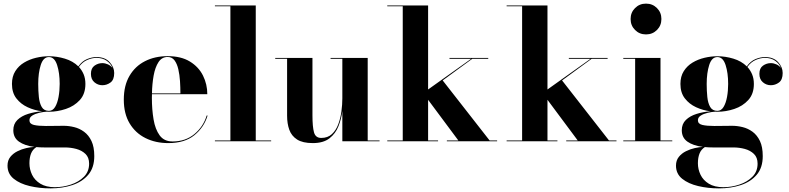

<svg xmlns="http://www.w3.org/2000/svg" viewBox="-20 -780 4358 1060"><path d="M53.5 -61Q53.5 -96 76.2 -118Q99 -140 135.2 -151.2Q171.5 -162.5 212.5 -165.5Q170.5 -170.5 132.5 -188Q94.5 -205.5 70.2 -237Q46 -268.5 46 -316.5Q46 -358 64.5 -387.2Q83 -416.5 113 -434.5Q143 -452.5 179 -461Q215 -469.5 250 -469.5Q294 -469.5 338.2 -456.2Q382.5 -443 412.5 -413.5Q433 -442.5 460.5 -453.8Q488 -465 512 -465Q560 -465 585.2 -437.2Q610.5 -409.5 610.5 -377Q610.5 -339.5 590 -324.5Q569.5 -309.5 545 -309.5Q520.5 -309.5 501.2 -325.8Q482 -342 482 -372.5Q482 -403.5 501.8 -417.5Q521.5 -431.5 545 -431.5Q560.5 -431.5 576 -424.5Q591.5 -417.5 601 -404.5Q592.5 -427.5 569.8 -444Q547 -460.5 512 -460.5Q488.5 -460.5 462 -449.2Q435.5 -438 415.5 -410.5Q432 -393 441.8 -369.8Q451.5 -346.5 451.5 -316.5Q451.5 -261.5 420.8 -227.8Q390 -194 343.5 -178.5Q297 -163 250 -163Q244.5 -163 238.5 -163.5Q219 -162.5 196.5 -157.2Q174 -152 158.2 -142Q142.5 -132 142.5 -116Q142.5 -96 167.2 -90.2Q192 -84.5 233 -84.5Q259 -84.5 284.8 -85Q310.5 -85.5 332 -85.5Q360 -85.5 389.5 -78.2Q419 -71 444.2 -52.5Q469.5 -34 485 -1.5Q500.5 31 500.5 82Q500.5 145.5 467.5 184.5Q434.5 223.5 379.5 241.8Q324.5 260 258.5 260Q198 260 144 247.2Q90 234.5 55.8 207Q21.5 179.5 21.5 134.5Q21.5 105.5 37.2 86Q53 66.5 76.8 54.8Q100.5 43 125.5 37.5Q150.5 32 169.5 31Q116 24 84.8 2Q53.5 -20 53.5 -61ZM191 -316.5Q191 -278.5 194.5 -244.5Q198 -210.5 210.5 -189.2Q223 -168 250 -168Q271 -168 284 -189.2Q297 -210.5 303.2 -244.5Q309.5 -278.5 309.5 -316.5Q309.5 -377.5 295.2 -421.2Q281 -465 250 -465Q219 -465 205 -421.2Q191 -377.5 191 -316.5ZM142.5 121.5Q142.5 154.5 157 184.8Q171.5 215 202.8 234.2Q234 253.5 283 253.5Q327.5 253.5 371.2 239Q415 224.5 443.5 195.8Q472 167 472 123.5Q472 89.5 452 70Q432 50.5 401.2 42.2Q370.5 34 338 34H224.5Q201 34 181 32Q160 45.5 151.2 68Q142.5 90.5 142.5 121.5Z M1126 -142Q1106.5 -77 1053 -33.5Q999.5 10 909 10Q838.5 10 783 -17.8Q727.5 -45.5 695.5 -99Q663.5 -152.5 663.5 -230Q663.5 -307.5 694.8 -361Q726 -414.5 780.5 -442.2Q835 -470 905.5 -470Q980 -470 1028.5 -440.2Q1077 -410.5 1100.8 -362.5Q1124.5 -314.5 1124.5 -260H819Q818.5 -250 818.5 -240Q818.5 -175.5 827.8 -120.8Q837 -66 861.5 -32.5Q886 1 933 1Q1004 1 1053.2 -39.8Q1102.5 -80.5 1121 -142ZM905.5 -465.5Q873.5 -465.5 855 -437Q836.5 -408.5 828.2 -362.8Q820 -317 819 -264.5H976Q976 -297 973.8 -332Q971.5 -367 964.5 -397.5Q957.5 -428 943.5 -446.8Q929.5 -465.5 905.5 -465.5Z M1166.5 -4.5H1252V-745.5H1166.5V-750H1392V-4.5H1477V0H1166.5Z M1705 -460V-143.5Q1705 -80.5 1713.5 -49.5Q1722 -18.5 1753.5 -18.5Q1789.5 -18.5 1812.2 -39.5Q1835 -60.5 1847.5 -94Q1860 -127.5 1865 -165.2Q1870 -203 1870 -237V-455.5H1805V-460H2010V-4.5H2075.5V0H1870V-167Q1864.5 -123.5 1848.5 -83Q1832.5 -42.5 1798.8 -16.2Q1765 10 1707 10Q1651 10 1620.2 -9.8Q1589.5 -29.5 1577.2 -63.5Q1565 -97.5 1565 -141V-455.5H1499.5V-460Z M2118 -4.5H2203.5V-745.5H2118V-750H2343.5V-286L2581.5 -455.5H2461.5V-460H2675.5V-455.5H2587.5L2424 -336L2683 -4.5H2724.5V0H2447V-4.5H2510.5L2343.5 -229V-4.5H2398.5V0H2118Z M2777 -4.5H2862.5V-745.5H2777V-750H3002.5V-286L3240.5 -455.5H3120.5V-460H3334.5V-455.5H3246.5L3083 -336L3342 -4.5H3383.5V0H3106V-4.5H3169.5L3002.5 -229V-4.5H3057.5V0H2777Z M3461.5 -675Q3461.5 -711 3486 -735.5Q3510.5 -760 3546.5 -760Q3582.5 -760 3607 -735.5Q3631.5 -711 3631.5 -675Q3631.5 -639 3607 -614.5Q3582.5 -590 3546.5 -590Q3510.5 -590 3486 -614.5Q3461.5 -639 3461.5 -675ZM3421 -4.5H3486.5V-455.5H3421V-460H3626.5V-4.5H3691.5V0H3421Z M3744 -61Q3744 -96 3766.8 -118Q3789.5 -140 3825.8 -151.2Q3862 -162.5 3903 -165.5Q3861 -170.5 3823 -188Q3785 -205.5 3760.8 -237Q3736.5 -268.5 3736.5 -316.5Q3736.5 -358 3755 -387.2Q3773.5 -416.5 3803.5 -434.5Q3833.5 -452.5 3869.5 -461Q3905.5 -469.5 3940.5 -469.5Q3984.5 -469.5 4028.8 -456.2Q4073 -443 4103 -413.5Q4123.5 -442.5 4151 -453.8Q4178.5 -465 4202.5 -465Q4250.5 -465 4275.8 -437.2Q4301 -409.5 4301 -377Q4301 -339.5 4280.5 -324.5Q4260 -309.5 4235.5 -309.5Q4211 -309.5 4191.8 -325.8Q4172.5 -342 4172.5 -372.5Q4172.5 -403.5 4192.2 -417.5Q4212 -431.5 4235.5 -431.5Q4251 -431.5 4266.5 -424.5Q4282 -417.5 4291.5 -404.5Q4283 -427.5 4260.2 -444Q4237.5 -460.5 4202.5 -460.5Q4179 -460.5 4152.5 -449.2Q4126 -438 4106 -410.5Q4122.5 -393 4132.2 -369.8Q4142 -346.5 4142 -316.5Q4142 -261.5 4111.2 -227.8Q4080.5 -194 4034 -178.5Q3987.5 -163 3940.5 -163Q3935 -163 3929 -163.5Q3909.5 -162.5 3887 -157.2Q3864.5 -152 3848.8 -142Q3833 -132 3833 -116Q3833 -96 3857.8 -90.2Q3882.5 -84.5 3923.5 -84.5Q3949.5 -84.5 3975.2 -85Q4001 -85.5 4022.5 -85.5Q4050.5 -85.5 4080 -78.2Q4109.5 -71 4134.8 -52.5Q4160 -34 4175.5 -1.5Q4191 31 4191 82Q4191 145.5 4158 184.5Q4125 223.5 4070 241.8Q4015 260 3949 260Q3888.5 260 3834.5 247.2Q3780.5 234.5 3746.2 207Q3712 179.5 3712 134.5Q3712 105.5 3727.8 86Q3743.5 66.5 3767.2 54.8Q3791 43 3816 37.5Q3841 32 3860 31Q3806.5 24 3775.2 2Q3744 -20 3744 -61ZM3881.5 -316.5Q3881.5 -278.5 3885 -244.5Q3888.5 -210.5 3901 -189.2Q3913.5 -168 3940.5 -168Q3961.5 -168 3974.5 -189.2Q3987.5 -210.5 3993.8 -244.5Q4000 -278.5 4000 -316.5Q4000 -377.5 3985.8 -421.2Q3971.5 -465 3940.5 -465Q3909.5 -465 3895.5 -421.2Q3881.5 -377.5 3881.5 -316.5ZM3833 121.5Q3833 154.5 3847.5 184.8Q3862 215 3893.2 234.2Q3924.5 253.5 3973.5 253.5Q4018 253.5 4061.8 239Q4105.5 224.5 4134 195.8Q4162.5 167 4162.5 123.5Q4162.5 89.5 4142.5 70Q4122.5 50.5 4091.8 42.2Q4061 34 4028.5 34H3915Q3891.5 34 3871.5 32Q3850.5 45.5 3841.8 68Q3833 90.5 3833 121.5Z"/></svg>

Font: Bodoni* 36pt
Style: Bold
Weight: 700
Version: Version 2.3